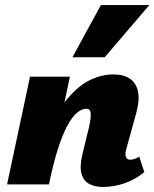

<svg xmlns="http://www.w3.org/2000/svg" viewBox="-20 -731 612 761"><path d="M387 10Q357 10 334.5 -1.5Q312 -13 303.5 -41Q295 -69 306 -117L333 -228Q341 -264 339.5 -282Q338 -300 323 -300Q304 -300 285 -284Q266 -268 247 -233Q228 -198 209.5 -140.5Q191 -83 174 0H115Q140 -130 175.5 -214.5Q211 -299 253.5 -347Q296 -395 340.5 -415.5Q385 -436 429 -436Q470 -436 495 -419Q520 -402 527 -368Q534 -334 520 -283L480 -138Q475 -120 479 -109Q483 -98 496 -98Q503 -98 511.5 -100.5Q520 -103 532 -110L552 -49Q516 -19 473.5 -4.5Q431 10 387 10ZM8 0 99 -427H257L167 0ZM267 -504 380 -711H572L395 -504Z"/></svg>

Font: Ysabeau Infant Black
Style: Italic
Weight: 900
Italic angle: -12°
Designer: Christian Thalmann (Catharsis Fonts)
Version: Version 2.001;gftools[0.9.30]; featfreeze: ss01,ss02,lnum